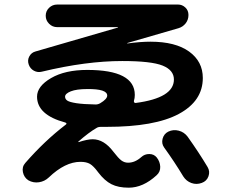

<svg xmlns="http://www.w3.org/2000/svg" viewBox="-20 -787 1040 863"><path d="M272.5 -352.5Q272.5 -341.8 282.2 -335Q292 -328.1 323.2 -323.2Q354.5 -318.4 410.2 -317.4Q420.9 -317.4 430.7 -323.2Q461.9 -341.8 461.9 -357.4Q461.9 -387.7 372.1 -386.7Q324.2 -386.7 298.3 -376.5Q272.5 -366.2 272.5 -352.5ZM107.4 23.4Q87.9 10.7 83 -13.2Q78.1 -37.1 93.8 -54.7Q180.7 -154.3 275.4 -226.6Q283.2 -232.4 273.4 -236.3Q146.5 -270.5 146.5 -352.5Q146.5 -399.4 209.5 -436Q272.5 -472.7 372.1 -472.7Q585.9 -472.7 585.9 -360.4Q585.9 -345.7 582 -334Q581.1 -330.1 583.5 -326.7Q585.9 -323.2 589.8 -324.2Q761.7 -346.7 761.7 -429.7Q761.7 -471.7 710.9 -492.2Q660.2 -512.7 529.3 -512.7Q367.2 -512.7 168 -464.8Q149.4 -460 132.3 -469.2Q115.2 -478.5 108.9 -497.6Q102.5 -516.6 111.8 -533.7Q121.1 -550.8 139.6 -555.7L509.8 -663.1Q510.7 -663.1 510.7 -664.1Q510.7 -665 509.8 -665H237.3Q215.8 -665 200.7 -680.2Q185.5 -695.3 185.5 -716.3Q185.5 -737.3 200.7 -752Q215.8 -766.6 237.3 -766.6H780.3Q798.8 -766.6 813 -753.4Q827.1 -740.2 827.1 -719.7Q827.1 -698.2 814.5 -682.1Q801.8 -666 782.2 -660.2L552.7 -593.8Q551.8 -593.8 551.8 -591.8H553.7Q611.3 -599.6 656.2 -599.6Q768.6 -599.6 830.1 -555.2Q891.6 -510.7 891.6 -436.5Q891.6 -333 783.7 -274.9Q675.8 -216.8 459 -216.8H434.6Q420.9 -216.8 414.1 -211.9Q379.9 -192.4 332 -150.4V-148.4H334Q373 -161.1 396.5 -161.1Q447.3 -161.1 489.3 -105.5Q511.7 -76.2 525.4 -65.9Q539.1 -55.7 555.7 -55.7Q586.9 -55.7 615.2 -81.1Q629.9 -94.7 650.9 -94.7Q671.9 -94.7 684.6 -79.1Q699.2 -60.5 700.2 -37.6Q701.2 -14.6 683.6 1Q623 56.6 558.6 56.6Q511.7 56.6 481 41Q450.2 25.4 421.9 -11.7Q400.4 -41 384.3 -50.3Q368.2 -59.6 341.8 -59.6Q272.5 -59.6 199.2 10.7Q180.7 28.3 155.3 32.2Q129.9 36.1 107.4 23.4ZM736.3 -195.3Q758.8 -206.1 783.2 -199.7Q807.6 -193.4 823.2 -172.9Q874 -101.6 913.1 -36.1Q924.8 -16.6 917 5.4Q909.2 27.3 886.7 35.2Q863.3 43.9 840.3 35.6Q817.4 27.3 803.7 5.9Q763.7 -60.5 717.8 -124Q705.1 -141.6 710.9 -163.6Q716.8 -185.5 736.3 -195.3Z"/></svg>

Font: Rounded-X Mgen+ 1m bold
Style: Bold
Weight: 700
Designer: [Source Han Sans]
Ryoko NISHIZUKA  (kana & ideographs); Paul D. Hunt (Latin, Greek & Cyrillic); Wenlong ZHANG  (bopomofo
Version: Version 1.059.20150602